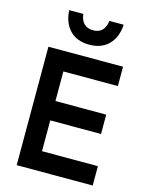

<svg xmlns="http://www.w3.org/2000/svg" viewBox="-146 -1109 928 1198"><g transform="rotate(15 318.5 -509.5)"><path d="M82 -765H564V-640H212V-449H540V-324H212V-125H573V0H82ZM324 -843Q245 -843 199 -889.5Q153 -936 148 -1019H239Q250 -936 324 -936Q397 -936 408 -1019H500Q495 -936 448.5 -889.5Q402 -843 324 -843Z"/></g></svg>

Font: Application Semibold
Style: Regular
Weight: 600
Designer: Wei Huang
Foundry: Wei Huang
Version: Version 0.012